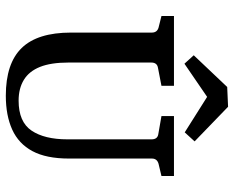

<svg xmlns="http://www.w3.org/2000/svg" viewBox="-92 -704 804 660"><g transform="rotate(90 310.0 -374.0)"><path d="M585 -570V-527L543 -517Q525 -512 525 -494V-209Q525 -131 499.5 -83.5Q474 -36 425.5 -14Q377 8 309 8Q198 8 145 -46.5Q92 -101 92 -216V-494Q92 -512 75 -517L35 -527V-570H275V-527L213 -515Q195 -512 195 -492V-207Q195 -147 210 -109.5Q225 -72 254.5 -54Q284 -36 326 -36Q399 -36 429 -80.5Q459 -125 459 -204V-493Q459 -513 442 -516L379 -527V-570ZM170 -638 279 -753 347 -756 466 -641 435 -607 313 -684 199 -606Z"/></g></svg>

Font: Rasa Medium
Style: Regular
Weight: 500
Designer: Anna Giedrys (Yrsa+Rasa design), David Brezina (Yrsa art-direction, Rasa art-direction, design)
Foundry: Rosetta Type Foundry
Version: Version 2.004